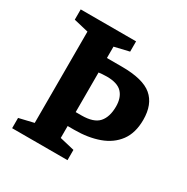

<svg xmlns="http://www.w3.org/2000/svg" viewBox="-150 -777 883 907"><g transform="rotate(30 291.0 -324.0)"><path d="M35 0V-56L115 -75V-573L35 -592V-648H337V-592L257 -573V-511H339Q454 -511 503 -469.5Q552 -428 552 -344Q552 -272 518.5 -227Q485 -182 426.5 -161Q368 -140 293 -140H257V-75L337 -56V0ZM257 -216H288Q355 -216 382 -246.5Q409 -277 409 -334Q409 -382 384 -408.5Q359 -435 301 -435Q288 -435 276 -434Q264 -433 257 -432Z"/></g></svg>

Font: Faustina VF Beta
Style: Regular
Weight: 400
Designer: Alfonso Garcia
Foundry: Omnibus-Type
Version: Version 1.006